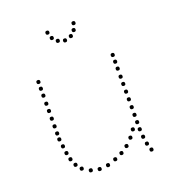

<svg xmlns="http://www.w3.org/2000/svg" viewBox="-134 -835 848 940"><g transform="rotate(-20 290.0 -364.5)"><path d="M479 -289Q489 -289 489 -279Q489 -269 479 -269Q469 -269 469 -279Q469 -289 479 -289ZM479 -329Q489 -329 489 -319Q489 -309 479 -309Q469 -309 469 -319Q469 -329 479 -329ZM479 -369Q489 -369 489 -359Q489 -349 479 -349Q469 -349 469 -359Q469 -369 479 -369ZM479 -407Q489 -407 489 -397Q489 -387 479 -387Q469 -387 469 -397Q469 -407 479 -407ZM479 -449Q489 -449 489 -439Q489 -429 479 -429Q469 -429 469 -439Q469 -449 479 -449ZM479 -485Q489 -485 489 -475Q489 -465 479 -465Q469 -465 469 -475Q469 -485 479 -485ZM479 -520Q489 -520 489 -510Q489 -500 479 -500Q469 -500 469 -510Q469 -520 479 -520ZM499 -20Q509 -20 509 -10Q509 0 499 0Q489 0 489 -10Q489 -20 499 -20ZM479 -133Q489 -133 489 -123Q489 -113 479 -113Q469 -113 469 -123Q469 -133 479 -133ZM479 -170Q489 -170 489 -160Q489 -150 479 -150Q469 -150 469 -160Q469 -170 479 -170ZM479 -208Q489 -208 489 -198Q489 -188 479 -188Q469 -188 469 -198Q469 -208 479 -208ZM479 -248Q489 -248 489 -238Q489 -228 479 -228Q469 -228 469 -238Q469 -248 479 -248ZM482 -93Q492 -93 492 -83Q492 -73 482 -73Q472 -73 472 -83Q472 -93 482 -93ZM488 -55Q498 -55 498 -45Q498 -35 488 -35Q478 -35 478 -45Q478 -55 488 -55ZM92 -289Q102 -289 102 -279Q102 -269 92 -269Q82 -269 82 -279Q82 -289 92 -289ZM92 -329Q102 -329 102 -319Q102 -309 92 -309Q82 -309 82 -319Q82 -329 92 -329ZM92 -369Q102 -369 102 -359Q102 -349 92 -349Q82 -349 82 -359Q82 -369 92 -369ZM92 -407Q102 -407 102 -397Q102 -387 92 -387Q82 -387 82 -397Q82 -407 92 -407ZM92 -449Q102 -449 102 -439Q102 -429 92 -429Q82 -429 82 -439Q82 -449 92 -449ZM92 -485Q102 -485 102 -475Q102 -465 92 -465Q82 -465 82 -475Q82 -485 92 -485ZM92 -520Q102 -520 102 -510Q102 -500 92 -500Q82 -500 82 -510Q82 -520 92 -520ZM273 -21Q283 -21 283 -11Q283 -1 273 -1Q263 -1 263 -11Q263 -21 273 -21ZM228 -17Q238 -17 238 -7Q238 3 228 3Q218 3 218 -7Q218 -17 228 -17ZM185 -26Q195 -26 195 -16Q195 -6 185 -6Q175 -6 175 -16Q175 -26 185 -26ZM146 -49Q156 -49 156 -39Q156 -29 146 -29Q136 -29 136 -39Q136 -49 146 -49ZM124 -77Q134 -77 134 -67Q134 -57 124 -57Q114 -57 114 -67Q114 -77 124 -77ZM102 -146Q112 -146 112 -136Q112 -126 102 -126Q92 -126 92 -136Q92 -146 102 -146ZM97 -183Q107 -183 107 -173Q107 -163 97 -163Q87 -163 87 -173Q87 -183 97 -183ZM110 -111Q120 -111 120 -101Q120 -91 110 -91Q100 -91 100 -101Q100 -111 110 -111ZM92 -221Q102 -221 102 -211Q102 -201 92 -201Q82 -201 82 -211Q82 -221 92 -221ZM316 -36Q326 -36 326 -26Q326 -16 316 -16Q306 -16 306 -26Q306 -36 316 -36ZM92 -252Q102 -252 102 -242Q102 -232 92 -232Q82 -232 82 -242Q82 -252 92 -252ZM355 -54Q365 -54 365 -44Q365 -34 355 -34Q345 -34 345 -44Q345 -54 355 -54ZM390 -78Q400 -78 400 -68Q400 -58 390 -58Q380 -58 380 -68Q380 -78 390 -78ZM422 -110Q432 -110 432 -100Q432 -90 422 -90Q412 -90 412 -100Q412 -110 422 -110ZM447 -144Q457 -144 457 -134Q457 -124 447 -124Q437 -124 437 -134Q437 -144 447 -144ZM216 -712Q206 -712 206 -722Q206 -732 216 -732Q226 -732 226 -722Q226 -712 216 -712ZM227 -680Q217 -680 217 -690Q217 -700 227 -700Q237 -700 237 -690Q237 -680 227 -680ZM250 -657Q240 -657 240 -667Q240 -677 250 -677Q260 -677 260 -667Q260 -657 250 -657ZM284 -647Q274 -647 274 -657Q274 -667 284 -667Q294 -667 294 -657Q294 -647 284 -647ZM352 -712Q342 -712 342 -722Q342 -732 352 -732Q362 -732 362 -722Q362 -712 352 -712ZM341 -680Q331 -680 331 -690Q331 -700 341 -700Q351 -700 351 -690Q351 -680 341 -680ZM318 -657Q308 -657 308 -667Q308 -677 318 -677Q328 -677 328 -667Q328 -657 318 -657Z"/></g></svg>

Font: Raleway Dots 
Style: Regular
Weight: 400
Version: Version 1.000